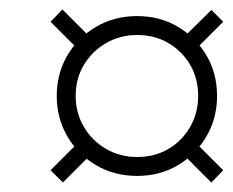

<svg xmlns="http://www.w3.org/2000/svg" viewBox="-20 -569 492 406"><path d="M270 -197Q222 -197 183.5 -219.5Q145 -242 122.5 -280.5Q100 -319 100 -366Q100 -414 122.5 -452Q145 -490 183.5 -512.5Q222 -535 270 -535Q318 -535 356 -512.5Q394 -490 416.5 -452Q439 -414 439 -366Q439 -319 416.5 -280.5Q394 -242 356 -219.5Q318 -197 270 -197ZM113 -183 87 -209 164 -286 190 -260ZM270 -237Q307 -237 336 -254Q365 -271 382 -300.5Q399 -330 399 -366Q399 -403 382 -432Q365 -461 336 -478Q307 -495 270 -495Q234 -495 204.5 -478Q175 -461 157.5 -432Q140 -403 140 -366Q140 -330 157.5 -300.5Q175 -271 204.5 -254Q234 -237 270 -237ZM427 -183 351 -259 376 -285 452 -209ZM162 -448 87 -523 112 -549 188 -473ZM376 -447 351 -473 427 -548 452 -523Z"/></svg>

Font: Baskervville
Style: Italic
Weight: 400
Italic angle: -18°
Designer: ANRT
Foundry: ANRT
Version: Version 1.100